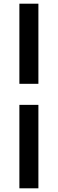

<svg xmlns="http://www.w3.org/2000/svg" viewBox="-20 -770 313 1040"><path d="M85 -316V-750H188V-316ZM85 250V-202H188V250Z"/></svg>

Font: Source Sans 3 ExtraBold
Style: Regular
Weight: 800
Designer: Paul D. Hunt
Foundry: Adobe
Version: Version 3.052;hotconv 1.1.0;makeotfexe 2.6.0